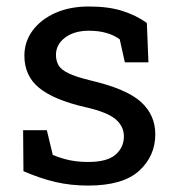

<svg xmlns="http://www.w3.org/2000/svg" viewBox="-20 -558 539 588"><path d="M250 10.3Q196.8 10.3 150.4 -0.5Q104 -11.2 51.8 -33.7L50.8 -159.2H123.5L141.6 -83.5Q168.9 -72.3 194.6 -67.1Q220.2 -62 250 -62Q308.6 -62 334 -84.5Q359.4 -106.9 359.4 -140.1Q359.4 -171.4 333.7 -193.1Q308.1 -214.8 240.7 -230Q145 -252 99.9 -288.8Q54.7 -325.7 54.7 -387.2Q54.7 -430.2 79.6 -464.1Q104.5 -498 148.9 -518.1Q193.4 -538.1 252.4 -538.1Q312.5 -538.1 355.2 -524.4Q397.9 -510.7 429.7 -487.8L434.6 -367.2H362.3L346.7 -437.5Q329.6 -450.2 306.2 -457Q282.7 -463.9 252.4 -463.9Q207.5 -463.9 179.4 -442.9Q151.4 -421.9 151.4 -390.1Q151.4 -371.6 159.4 -357.9Q167.5 -344.2 190.4 -333.3Q213.4 -322.3 257.8 -311.5Q368.2 -285.6 411.9 -245.6Q455.6 -205.6 455.6 -147Q455.6 -80.1 406 -34.9Q356.4 10.3 250 10.3Z"/></svg>

Font: Roboto Slab LO
Style: Regular
Weight: 400
Designer: Google
Version: Version 2.000